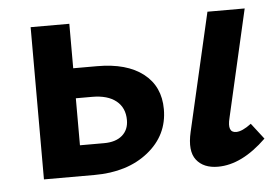

<svg xmlns="http://www.w3.org/2000/svg" viewBox="-39 -471 756 529"><g transform="rotate(-5 339.0 -207.0)"><path d="M236 -298Q318 -298 363.5 -262.5Q409 -227 409 -164Q409 -92 351.5 -46Q294 0 203 0H63V-421H170V-298ZM644 -103 678 -59Q610 7 544 7Q504 7 484.5 -18Q465 -43 477 -95L552 -421H655L587 -124Q577 -84 602 -84Q619 -84 644 -103ZM237 -85Q269 -85 287 -100.5Q305 -116 305 -143Q305 -177 281.5 -196Q258 -215 215 -215H170V-85Z"/></g></svg>

Font: EauTest
Style: Bold Italic
Weight: 700
Italic angle: -12°
Designer: Christian Thalmann (Catharsis Fonts)
Version: Version 0.001;PS 000.001;hotconv 1.0.88;makeotf.lib2.5.64775